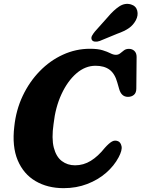

<svg xmlns="http://www.w3.org/2000/svg" viewBox="-20 -967 737 1000"><path d="M595 -231.5Q608.5 -226 613 -205.5Q617.5 -185 598 -148Q574.5 -103.5 532.8 -67Q491 -30.5 434.5 -8.8Q378 13 311.5 13Q227.5 13 165 -23.8Q102.5 -60.5 72.2 -132.2Q42 -204 54.5 -308.5Q63.5 -394 98.2 -467.5Q133 -541 186.8 -596.2Q240.5 -651.5 307.8 -682.2Q375 -713 448.5 -713Q490 -713 514.8 -705.2Q539.5 -697.5 555 -689.5Q570.5 -681.5 583.5 -681.5Q596.5 -681.5 606 -689.2Q615.5 -697 625.8 -704.8Q636 -712.5 651.5 -712.5Q669 -712.5 680.2 -701.5Q691.5 -690.5 691.5 -670.5L690 -506Q690 -483.5 677.5 -473Q665 -462.5 646.5 -462.5Q612 -462.5 600.5 -504L591 -537Q578.5 -583 550.8 -603.8Q523 -624.5 477.5 -624.5Q424 -624.5 378 -584.8Q332 -545 300.2 -476.5Q268.5 -408 259 -321.5Q248 -246 260.2 -198.2Q272.5 -150.5 302 -128.2Q331.5 -106 371 -106Q415 -106 453 -129.5Q491 -153 526 -197Q547.5 -221 563 -229.8Q578.5 -238.5 595 -231.5ZM541 -877.5Q571.5 -914 601 -933.5Q630.5 -953 662 -944Q688.5 -936 694.8 -911.5Q701 -887 687.5 -861.5Q674 -836.5 651.8 -820.8Q629.5 -805 590 -791L499 -753.5Q486.5 -749 474.5 -750.2Q462.5 -751.5 458 -760Q453.5 -770 459.2 -780.8Q465 -791.5 474.5 -803Z"/></svg>

Font: Fraunces 72pt S100
Style: Bold Italic
Weight: 700
Italic angle: -16°
Version: Version 1.000; ttfautohint (v1.8.3)